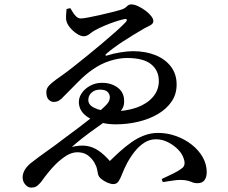

<svg xmlns="http://www.w3.org/2000/svg" viewBox="-20 -797 1040 874"><path d="M300 -760 283 -756Q282 -745 281 -732Q280 -719 281 -708Q283 -691 297 -673.5Q311 -656 329 -644Q347 -632 361 -632Q375 -632 388 -642.5Q401 -653 412 -659Q432 -670 457 -680.5Q482 -691 506 -699Q530 -707 546 -710Q555 -712 557 -708Q559 -704 553 -697Q536 -679 507.5 -653.5Q479 -628 445 -599.5Q411 -571 376 -542.5Q341 -514 311 -490.5Q281 -467 261 -453Q232 -433 217 -420.5Q202 -408 196.5 -398.5Q191 -389 191 -377Q191 -354 201.5 -343.5Q212 -333 225 -333Q238 -333 249 -339.5Q260 -346 269 -357Q305 -393 337.5 -426Q370 -459 401 -480Q439 -507 480.5 -520Q522 -533 558 -533Q633 -533 668 -504.5Q703 -476 703 -428Q703 -387 676.5 -356Q650 -325 604 -308Q570 -296 530 -292Q533 -297 536 -301Q546 -316 545 -338Q545 -376 516 -398Q487 -420 444 -420Q416 -420 392 -407.5Q368 -395 353.5 -375Q339 -355 339 -333Q339 -302 361 -279Q374 -266 391 -257Q366 -238 342 -219Q304 -191 259 -157Q232 -136 204 -116.5Q176 -97 153.5 -80Q131 -63 117 -52Q98 -35 90.5 -19.5Q83 -4 83 10Q83 29 95 43Q107 57 122 57Q140 57 150.5 48Q161 39 168 30Q182 10 199 -11Q216 -32 235 -51Q258 -73 281.5 -88Q305 -103 331 -104Q359 -104 377.5 -91.5Q396 -79 409 -58Q419 -41 421.5 -27.5Q424 -14 426.5 -3.5Q429 7 439 16Q452 27 468 34Q484 41 496 41Q511 41 519.5 28.5Q528 16 536 -5Q545 -29 559.5 -56Q574 -83 593.5 -107.5Q613 -132 637 -147.5Q661 -163 690 -163Q718 -163 744 -150Q770 -137 789.5 -117.5Q809 -98 816 -76Q822 -59 819.5 -48Q817 -37 808 -31Q793 -19 767.5 -6.5Q742 6 716 18L721 32Q747 28 766.5 25Q786 22 799 22Q822 22 834.5 25.5Q847 29 856 33Q865 37 878 37Q901 37 911 23Q921 9 921 -14Q921 -49 903 -81Q885 -113 853.5 -138Q822 -163 782 -177.5Q742 -192 699 -192Q667 -192 636.5 -180.5Q606 -169 578.5 -149.5Q551 -130 526 -107.5Q501 -85 480 -64Q454 -94 428 -111.5Q402 -129 373 -133Q344 -137 307 -128Q328 -147 355.5 -168.5Q383 -190 414 -212Q432 -225 449 -237Q476 -231 507 -231Q560 -231 610 -243Q660 -255 699 -278Q738 -301 761 -334.5Q784 -368 784 -412Q784 -460 758 -494Q732 -528 687.5 -546Q643 -564 585 -564Q560 -564 527 -558.5Q494 -553 470 -545Q462 -542 460.5 -545Q459 -548 465 -553Q476 -563 495.5 -577.5Q515 -592 538.5 -607.5Q562 -623 588.5 -639Q615 -655 639 -669Q648 -674 657 -678Q666 -682 672 -687.5Q678 -693 678 -702Q678 -711 668.5 -723.5Q659 -736 643 -748Q627 -760 609.5 -768.5Q592 -777 577 -777Q566 -777 556.5 -767Q547 -757 525 -751Q510 -747 485 -740.5Q460 -734 432.5 -728Q405 -722 382 -717.5Q359 -713 348 -713Q337 -713 328.5 -720.5Q320 -728 313 -739Q306 -750 300 -760ZM439 -296Q423 -299 412 -305Q382 -318 382 -342Q382 -362 397 -375.5Q412 -389 435 -389Q460 -389 470 -378.5Q480 -368 480 -354Q480 -337 466 -322Q457 -312 439 -296Z"/></svg>

Font: Early Summer Mincho SemiBold
Style: Regular
Weight: 600
Designer: GuiWonder
Version: Version 1.002